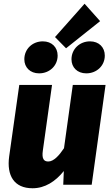

<svg xmlns="http://www.w3.org/2000/svg" viewBox="-20 -987 598 1026"><path d="M432 -967 274 -789 333 -729 515 -874ZM189 -595C245 -595 288 -636 288 -690C288 -734 257 -766 209 -766C153 -766 110 -725 110 -670C110 -627 141 -595 189 -595ZM441 -595C497 -595 540 -636 540 -690C540 -734 509 -766 461 -766C406 -766 362 -725 362 -670C362 -627 393 -595 441 -595ZM154 19C220 19 276 -17 321 -73L318 0H470L544 -533H369L322 -195C296 -156 267 -124 238 -124C216 -124 202 -136 209 -183L258 -533H83L29 -151C15 -49 55 19 154 19Z"/></svg>

Font: Fira Sans ExtraBold
Style: Italic
Weight: 800
Italic angle: -8°
Designer: bBox Type GmbH & Carrois Corporate GbR & Edenspiekermann AG
Foundry: bBox Type GmbH & Carrois Corporate GbR & Edenspiekermann AG
Version: Version 4.301;PS 004.301;hotconv 1.0.88;makeotf.lib2.5.64775